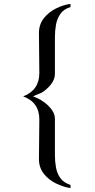

<svg xmlns="http://www.w3.org/2000/svg" viewBox="-20 -873 490 986"><path d="M342 93Q304 87 266.5 68.5Q229 50 204.5 18.5Q180 -13 180 -56Q180 -107 181 -157.5Q182 -208 182 -259Q182 -348 99 -378Q182 -410 182 -498Q182 -549 181 -600.5Q180 -652 180 -703Q180 -747 204.5 -778.5Q229 -810 266.5 -829Q304 -848 342 -853V-837Q307 -826 290 -801.5Q273 -777 267.5 -746Q262 -715 262 -682Q262 -635 262 -588Q262 -541 262 -494Q262 -464 240 -437.5Q218 -411 194 -397Q184 -392 181 -391.5Q178 -391 167 -386Q163 -384 158.5 -382Q154 -380 149 -378Q154 -377 158.5 -375Q163 -373 167 -371Q187 -363 209 -346.5Q231 -330 246.5 -308.5Q262 -287 262 -263Q262 -217 262 -170.5Q262 -124 262 -77Q262 -44 267.5 -13Q273 18 290 41.5Q307 65 342 77Z"/></svg>

Font: Kaisei Tokumin Medium
Style: Regular
Weight: 500
Designer: Font-Kai,
Foundry: KAZUO KANAI
Version: Version 5.003